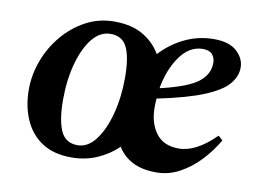

<svg xmlns="http://www.w3.org/2000/svg" viewBox="-59 -549 870 644"><g transform="rotate(10 376.5 -227.0)"><path d="M219 10Q158 10 118.5 -16Q79 -42 59 -87.5Q39 -133 39 -190Q39 -240 57 -288.5Q75 -337 108 -376.5Q141 -416 185.5 -440Q230 -464 283 -464Q341 -464 380 -441.5Q419 -419 441 -381Q476 -419 522.5 -441.5Q569 -464 622 -464Q674 -464 700 -440Q726 -416 726 -385Q726 -355 703.5 -328.5Q681 -302 624.5 -278.5Q568 -255 466 -234Q465 -219 465 -203Q465 -151 490.5 -116.5Q516 -82 568 -82Q627 -82 692 -147H694L708 -134Q686 -96 655.5 -63.5Q625 -31 587.5 -10.5Q550 10 508 10Q459 10 426.5 -7Q394 -24 376 -54Q346 -25 306 -7.5Q266 10 219 10ZM591 -425Q546 -425 514 -381Q482 -337 470 -270Q564 -292 598.5 -319Q633 -346 633 -385Q633 -402 623 -413.5Q613 -425 591 -425ZM232 -34Q267 -34 293.5 -69Q320 -104 335 -161Q350 -218 350 -284Q350 -352 334 -386.5Q318 -421 277 -421Q242 -421 215.5 -388.5Q189 -356 173.5 -300Q158 -244 158 -175Q158 -109 174 -71.5Q190 -34 232 -34Z"/></g></svg>

Font: Spectral SemiBold
Style: Italic
Weight: 600
Italic angle: -10°
Designer: Jean-Baptiste Levee
Foundry: Production Type
Version: Version 2.001